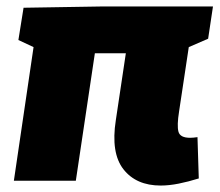

<svg xmlns="http://www.w3.org/2000/svg" viewBox="-20 -560 682 595"><path d="M23 0 84 -414 37 -436 53 -536 298 -540H640L625 -440L565 -414L535 -215Q528 -171 533 -152Q538 -133 569 -133Q574 -133 579.5 -133.5Q585 -134 592 -135L596 -7Q564 3 534 9Q504 15 478 15Q402 15 362.5 -35.5Q323 -86 339 -188L370 -395H274L215 0Z"/></svg>

Font: Bitter Black
Style: Italic
Weight: 900
Italic angle: -9°
Designer: Sol Matas, and Bitter project Authors
Foundry: Sol Matas
Version: Version 2.001